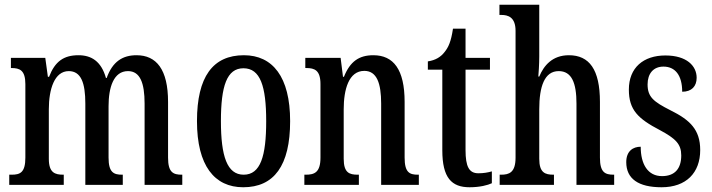

<svg xmlns="http://www.w3.org/2000/svg" viewBox="-20 -780 3003 810"><path d="M19 0H249V-43H247C212 -43 186 -51 186 -110V-319C186 -404 210 -480 270 -480C322 -480 340 -430 340 -343V0H498V-43H495C460 -43 438 -52 438 -115V-332C438 -411 459 -480 520 -480C571 -480 590 -430 590 -343V0H749V-43H747C711 -43 689 -52 689 -115V-350C689 -487 640 -547 556 -547C498 -547 455 -521 430 -451H427C407 -522 365 -547 311 -547C249 -547 212 -521 187 -456H182L171 -536H26V-493H28C63 -493 87 -484 87 -425V-115C87 -52 65 -43 29 -43H19Z M1006 10C1136 10 1204 -81 1204 -269C1204 -456 1130 -547 1009 -547C878 -547 811 -456 811 -269C811 -81 885 10 1006 10ZM1008 -43C938 -43 912 -121 912 -269C912 -417 937 -492 1007 -492C1078 -492 1103 -417 1103 -269C1103 -121 1079 -43 1008 -43Z M1264 0H1494V-43H1489C1454 -43 1430 -51 1430 -110V-319C1430 -402 1451 -481 1517 -481C1570 -481 1588 -428 1588 -343V0H1747V-43H1743C1708 -43 1687 -52 1687 -115V-350C1687 -487 1640 -547 1555 -547C1495 -547 1457 -521 1431 -456H1427L1417 -536H1268V-493H1272C1307 -493 1332 -484 1332 -425V-115C1332 -52 1306 -43 1270 -43H1264Z M1961 10C2005 10 2038 1 2055 -7V-57C2037 -52 2020 -49 1998 -49C1959 -49 1944 -77 1944 -147V-486H2047V-536H1944V-659H1891C1883 -605 1872 -581 1856 -561C1840 -540 1818 -526 1785 -521V-486H1846V-146C1846 -30 1885 10 1961 10Z M2088 0H2317V-43H2315C2280 -43 2255 -51 2255 -110V-319C2255 -415 2277 -480 2337 -480C2392 -480 2412 -430 2412 -343V0H2571V-43H2569C2533 -43 2511 -52 2511 -115V-350C2511 -487 2466 -547 2380 -547C2310 -547 2274 -503 2255 -457H2251C2252 -468 2255 -507 2255 -542V-760H2087V-717H2095C2123 -717 2155 -708 2155 -650V-115C2155 -52 2128 -43 2094 -43H2088Z M2771 10C2875 10 2934 -51 2934 -147C2934 -233 2891 -274 2808 -315C2737 -351 2712 -371 2712 -424C2712 -469 2736 -499 2779 -499C2828 -499 2858 -463 2858 -393C2898 -393 2919 -416 2919 -452C2919 -502 2877 -546 2787 -546C2695 -546 2633 -495 2633 -402C2633 -316 2672 -279 2764 -231C2831 -195 2854 -172 2854 -124C2854 -70 2828 -37 2773 -37C2713 -37 2683 -87 2683 -161C2651 -161 2622 -143 2622 -96C2622 -26 2673 10 2771 10Z"/></svg>

Font: Noto Serif Armenian ExtraCondensed Medium
Style: Regular
Weight: 500
Width: 2
Designer: Monotype Design Team
Foundry: Monotype Imaging Inc.
Version: Version 2.008